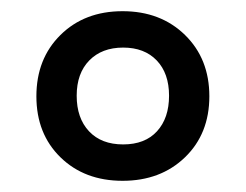

<svg xmlns="http://www.w3.org/2000/svg" viewBox="-20 -746 440 343"><path d="M199 -423Q131 -423 88 -465Q45 -507 45 -574Q45 -641 88 -683.5Q131 -726 199 -726Q267 -726 310.5 -683.5Q354 -641 354 -574Q354 -507 310.5 -465Q267 -423 199 -423ZM200 -488Q239 -488 260.5 -511.5Q282 -535 282 -575Q282 -615 260 -638Q238 -661 200 -661Q162 -661 139.5 -638Q117 -615 117 -575Q117 -535 139 -511.5Q161 -488 200 -488Z"/></svg>

Font: Noto Serif NP Hmong SemiBold
Style: Regular
Weight: 600
Designer: Dalton Maag Ltd
Foundry: Dalton Maag Ltd
Version: Version 1.001; ttfautohint (v1.8.4.7-5d5b)